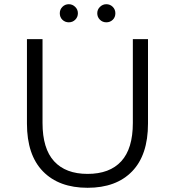

<svg xmlns="http://www.w3.org/2000/svg" viewBox="-20 -886 832 912"><path d="M108 -299V-700H182V-302Q182 -180 237 -120Q292 -60 396 -60Q501 -60 556 -120Q611 -180 611 -302V-700H683V-299Q683 -150 607.5 -72Q532 6 396 6Q260 6 184 -72Q108 -150 108 -299ZM264 -823Q264 -841 276.5 -853.5Q289 -866 307 -866Q324 -866 337 -853.5Q350 -841 350 -823Q350 -805 337.5 -792.5Q325 -780 307 -780Q289 -780 276.5 -792Q264 -804 264 -823ZM442 -823Q442 -841 455 -853.5Q468 -866 485 -866Q503 -866 515.5 -853.5Q528 -841 528 -823Q528 -804 515.5 -792Q503 -780 485 -780Q467 -780 454.5 -792.5Q442 -805 442 -823Z"/></svg>

Font: Idrija
Style: Regular
Weight: 400
Designer: Julieta Ulanovsky
Foundry: Julieta Ulanovsky
Version: Version 7.200